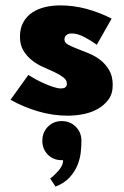

<svg xmlns="http://www.w3.org/2000/svg" viewBox="-20 -415 460 712"><path d="M219 -268Q219 -257 232.5 -249.5Q246 -242 265.5 -234.5Q285 -227 308.5 -217.5Q332 -208 351.5 -193Q371 -178 384.5 -155.5Q398 -133 398 -100Q398 -67 382 -45.5Q366 -24 341.5 -10.5Q317 3 288 8.5Q259 14 232 14Q176 14 121.5 -2Q67 -18 19 -45L85 -137Q96 -130 111.5 -121.5Q127 -113 144 -105.5Q161 -98 177.5 -92.5Q194 -87 207 -87Q216 -87 222 -91Q228 -95 228 -105Q228 -118 215 -128Q202 -138 183 -147Q164 -156 141 -166Q118 -176 99 -191Q80 -206 67 -227Q54 -248 54 -279Q54 -311 67 -333.5Q80 -356 101 -369.5Q122 -383 148.5 -389Q175 -395 203 -395Q253 -395 301 -382Q349 -369 394 -346L339 -249Q320 -263 294 -277Q268 -291 245 -291Q234 -291 226.5 -285Q219 -279 219 -268ZM166 247Q173 242 181 234.5Q189 227 196.5 218.5Q204 210 209 200Q214 190 214 179H209Q178 179 157.5 158.5Q137 138 137 107Q137 76 157.5 55Q178 34 209 34Q240 34 261 55Q282 76 282 107Q282 126 279.5 149.5Q277 173 267.5 197Q258 221 238.5 242.5Q219 264 186 277Z"/></svg>

Font: CAT Rhythmus
Style: Regular
Weight: 400
Designer: Peter Wiegel nach alter Vorlage
Foundry: Peter Wiegel
Version: 1.000